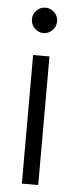

<svg xmlns="http://www.w3.org/2000/svg" viewBox="-52 -731 300 760"><g transform="rotate(5 98.0 -351.0)"><path d="M65 0V-511H130V0ZM98 -601Q78 -601 63 -616Q48 -631 48 -652Q48 -673 63 -687.5Q78 -702 98 -702Q118 -702 133 -687.5Q148 -673 148 -652Q148 -631 133 -616Q118 -601 98 -601Z"/></g></svg>

Font: TikTok Sans 24pt Light
Style: Regular
Weight: 300
Version: Version 4.000